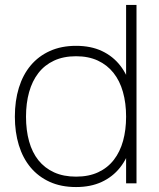

<svg xmlns="http://www.w3.org/2000/svg" viewBox="-20 -740 641 775"><path d="M531 -720V0H489V-720ZM287 -555Q347 -555 391.5 -534Q436 -513 465.5 -475Q495 -437 509.5 -384.5Q524 -332 524 -269Q524 -205.5 509 -153Q494 -100.5 464.2 -63.2Q434.5 -26 390.2 -5.5Q346 15 287 15Q226.5 15 180.5 -6Q134.5 -27 103.2 -64.5Q72 -102 56 -154.2Q40 -206.5 40 -269Q40 -333 56.2 -385.8Q72.5 -438.5 104 -476Q135.5 -513.5 181.5 -534.2Q227.5 -555 287 -555ZM287 -513Q236 -513 198 -495.2Q160 -477.5 135 -445.2Q110 -413 97.5 -368.2Q85 -323.5 85 -269Q85 -214 97.5 -169.2Q110 -124.5 135.2 -93Q160.5 -61.5 198.5 -44.2Q236.5 -27 287 -27Q338.5 -27 376.5 -44.8Q414.5 -62.5 439.5 -94.8Q464.5 -127 476.8 -171.5Q489 -216 489 -269Q489 -324 476.2 -369Q463.5 -414 438 -446Q412.5 -478 374.8 -495.5Q337 -513 287 -513Z"/></svg>

Font: Vela Sans GX ExtLt
Style: Regular
Weight: 200
Designer: Principal design: Mikhail Sharanda - project Manrope.
Design modification: Ravid Balaliev
Foundry: Mikhail Sharanda
Version: Version 1.001